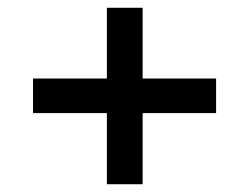

<svg xmlns="http://www.w3.org/2000/svg" viewBox="-20 -537 640 494"><path d="M255 -63V-246H65V-335H255V-517H347V-335H536V-246H347V-63Z"/></svg>

Font: Rethink Sans Medium
Style: Regular
Weight: 500
Designer: The Rethink Sans project authors (Hans Thiessen). DM Sans designed by Colophon Foundry.
Foundry: Rethink Communications LLC
Version: Version 1.001